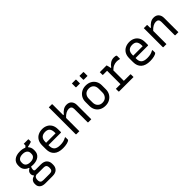

<svg xmlns="http://www.w3.org/2000/svg" viewBox="229 -2126 3741 3741"><g transform="rotate(-45 2100.0 -255.5)"><path d="M287 -542Q360 -542 412 -517L439 -538Q446 -544 446 -555V-593H563Q574 -593 574 -582V-536Q574 -527 570.5 -523Q567 -519 553.5 -515.5Q540 -512 510 -504L461 -493V-481Q503 -437 503 -370V-346Q503 -267 445.5 -220.5Q388 -174 287 -174Q258 -174 232 -178Q215 -141 215 -108Q215 -73 251 -73H398Q481 -73 522 -31.5Q563 10 563 75V104Q563 167 522 208.5Q481 250 398 250H201Q124 250 84.5 216Q45 182 45 126V109Q45 63 72 31.5Q99 0 147 -9V-21Q123 -46 123 -84Q123 -115 140 -139Q157 -163 187 -176V-189Q131 -208 100.5 -248.5Q70 -289 70 -346V-370Q70 -449 127.5 -495.5Q185 -542 287 -542ZM287 -468Q227 -468 193 -442.5Q159 -417 159 -370V-346Q159 -308 184 -281Q217 -248 287 -248Q346 -248 380 -274Q414 -300 414 -346V-370Q414 -409 388 -435Q355 -468 287 -468ZM217 178H390Q433 178 453 158Q463 148 467 133.5Q471 119 471 103V80Q471 47 453 27.5Q435 8 390 8H218Q206 8 196 6Q162 15 149 38Q136 61 136 88V112Q136 140 154.5 159Q173 178 217 178Z M903 -543Q962 -543 1011 -518.5Q1060 -494 1089.5 -444.5Q1119 -395 1119 -318V-245Q1119 -234 1108 -234H768V-211Q768 -146 802 -110Q841 -71 930 -71Q983 -71 1021 -80.5Q1059 -90 1096 -111H1111V-40Q1111 -36 1107 -32Q1088 -13 1038 -1Q988 11 929 11Q805 11 741 -47Q677 -105 677 -211V-315Q677 -393 707.5 -443.5Q738 -494 789.5 -518.5Q841 -543 903 -543ZM903 -463Q839 -463 803.5 -428.5Q768 -394 768 -316V-299H1029V-319Q1029 -398 994 -433Q978 -449 955 -456Q932 -463 903 -463Z M1304 0Q1293 0 1293 -11V-750H1374Q1385 -750 1385 -739V-443H1400Q1435 -488 1477.5 -515.5Q1520 -543 1573 -543Q1641 -543 1677.5 -501Q1714 -459 1714 -393V0H1633Q1622 0 1622 -11V-375Q1622 -455 1547 -455Q1509 -455 1467.5 -433Q1426 -411 1385 -365V0Z M2100 -543Q2169 -543 2220 -515Q2271 -487 2299.5 -437.5Q2328 -388 2328 -324V-213Q2328 -147 2298 -96.5Q2268 -46 2216.5 -17.5Q2165 11 2100 11Q2031 11 1980 -17Q1929 -45 1900.5 -94.5Q1872 -144 1872 -208V-319Q1872 -386 1902 -436Q1932 -486 1983.5 -514.5Q2035 -543 2100 -543ZM2105 -459Q2036 -459 1999.5 -418.5Q1963 -378 1963 -316V-215Q1963 -147 2002 -110Q2037 -73 2095 -73Q2164 -73 2200.5 -115Q2237 -157 2237 -216V-317Q2237 -388 2199 -424Q2164 -459 2105 -459ZM1940 -761H2041Q2052 -761 2052 -750V-649H1951Q1940 -649 1940 -660ZM2148 -761H2249Q2260 -761 2260 -750V-649H2159Q2148 -649 2148 -660Z M2472 -81H2600V-451H2491Q2480 -451 2480 -462V-532H2667Q2667 -532 2671.5 -517.5Q2676 -503 2681.5 -481.5Q2687 -460 2690 -438H2701Q2733 -485 2777 -513.5Q2821 -542 2879 -542Q2905 -542 2920 -538Q2935 -534 2939 -529Q2943 -525 2943 -517V-437H2928Q2895 -447 2860 -447Q2818 -447 2776.5 -430.5Q2735 -414 2692 -370V-81H2867Q2878 -81 2878 -70V0H2483Q2472 0 2472 -11Z M3303 -543Q3362 -543 3411 -518.5Q3460 -494 3489.5 -444.5Q3519 -395 3519 -318V-245Q3519 -234 3508 -234H3168V-211Q3168 -146 3202 -110Q3241 -71 3330 -71Q3383 -71 3421 -80.5Q3459 -90 3496 -111H3511V-40Q3511 -36 3507 -32Q3488 -13 3438 -1Q3388 11 3329 11Q3205 11 3141 -47Q3077 -105 3077 -211V-315Q3077 -393 3107.5 -443.5Q3138 -494 3189.5 -518.5Q3241 -543 3303 -543ZM3303 -463Q3239 -463 3203.5 -428.5Q3168 -394 3168 -316V-299H3429V-319Q3429 -398 3394 -433Q3378 -449 3355 -456Q3332 -463 3303 -463Z M3785 0H3704Q3693 0 3693 -11V-532H3774Q3785 -532 3785 -521V-443H3800Q3835 -488 3877.5 -515.5Q3920 -543 3973 -543Q4041 -543 4077.5 -501Q4114 -459 4114 -393V0H4033Q4022 0 4022 -11V-375Q4022 -455 3947 -455Q3909 -455 3867.5 -433Q3826 -411 3785 -365Z"/></g></svg>

Font: Recursive Mn Lnr St
Style: Regular
Weight: 400
Monospace: yes
Version: Version 1.079;hotconv 1.0.112;makeotfexe 2.5.65598; ttfautoh